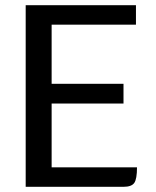

<svg xmlns="http://www.w3.org/2000/svg" viewBox="-20 -720 600 740"><path d="M508 -75Q508 -30 497.5 -15Q487 0 456 0H79V-700H504V-625H179V-397H456V-321H179V-75Z"/></svg>

Font: Krub Medium
Style: Regular
Weight: 500
Designer: Ekaluck Peanpanawate
Foundry: Cadson Demak Co.,Ltd.
Version: Version 1.000; ttfautohint (v1.6)